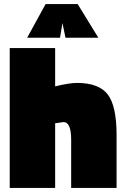

<svg xmlns="http://www.w3.org/2000/svg" viewBox="-20 -927 618 947"><path d="M252 0H28V-690H252V-501Q322 -518 359 -518Q468 -518 511.5 -461Q555 -404 555 -261V0H331V-238Q331 -325 293 -325L252 -319ZM114 -741 205 -907H363L465 -741H303L288 -813L276 -741Z"/></svg>

Font: Titillium Web Black
Style: Regular
Weight: 900
Version: Version 1.002;PS 35.000;hotconv 1.0.70;makeotf.lib2.5.55311